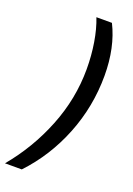

<svg xmlns="http://www.w3.org/2000/svg" viewBox="-240 -780 691 999"><g transform="rotate(20 106.0 -280.5)"><path d="M157 -447Q157 -522 145.5 -592.5Q134 -663 112 -719H198Q256 -603 256 -447Q256 -276 193.5 -119Q131 38 18 158H-75Q32 30 94.5 -126.5Q157 -283 157 -447Z"/></g></svg>

Font: Noto Sans UI NarrowMedium
Style: Italic
Weight: 500
Width: 4
Italic angle: -12°
Designer: Monotype Design Team
Foundry: Monotype Imaging Inc.
Version: Version 1.001